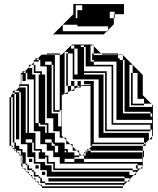

<svg xmlns="http://www.w3.org/2000/svg" viewBox="-20 -920 782 948"><path d="M363 -552V-680H347V-696H331V-680H347V-552ZM403 -656V-688H395V-696H379V-688H395V-656ZM435 -656H443V-648H435ZM315 -648H307V-656H315ZM587 -600H555V-616H443V-624H435V-648H563V-632H571V-624H587ZM211 -648H243V-650H211ZM595 -560V-592H587V-560ZM531 -560V-592H395V-568H507V-560ZM635 -552H627V-560H635ZM147 -496V-528H91V-556L85 -550V-528H107V-520H91V-528H85V-504H123V-496ZM595 -464V-496H587V-464ZM211 -464V-496H203V-464ZM467 -432V-464H443V-432ZM467 -400V-432H443V-400ZM691 -400H627V-408H691ZM595 -400H587V-368H595ZM211 -368V-400H203V-368ZM467 -368V-400H443V-368ZM275 -368H243V-376H275ZM467 -336V-368H443V-336ZM43 -312V-328H35V-312ZM467 -304V-336H443V-304ZM731 -312V-328H555V-600H587V-592H595V-624H587V-648H563V-650H485L479 -656H443V-692L439 -696H427V-616H443V-600H539V-312ZM467 -272V-304H443V-272ZM723 -272H499V-280H723ZM123 -264H115V-280H123V-272H147V-304H123V-296H115V-312H123V-304H147V-336H123V-328H115V-344H123V-336H147V-368H123V-360H115V-376H123V-368H147V-400H123V-392H115V-408H123V-400H147V-432H123V-424H115V-440H123V-432H147V-464H123V-456H115V-472H123V-464H147V-496H123V-488H115V-496H83V-498L75 -490V-488H107V-264H155V-240H179V-272H123ZM219 -264H211V-280H219V-272H243V-304H219V-296H211V-304H179V-312H171V-296H203V-264H251V-240H275V-272H219ZM467 -272H443V-240H467ZM235 -232H203V-216H235ZM267 -168V-200H251V-208H243V-216H235V-200H251V-168ZM339 -176V-196L327 -208H299V-184H315V-176ZM395 -152H403V-168L395 -160ZM139 -120H123V-136H139ZM171 -88H155V-104H171ZM651 -56H641L651 -66V-72H635V-80H243V-88H635V-80H659V-88H651V-104H659V-88H673L651 -66ZM139 -88V-80H147V-72H155V-56H147V-72H139V-80H115V-88ZM203 -56H187V-72H203ZM115 -176V-208H59V-200H51V-216H35V-200H43V-192L67 -168H75V-160L85 -150V-144H107V-112H115V-104H123V-88H115V-104H107V-112H91V-144H85V-112H91V-94L97 -88H107V-78L113 -72H123V-62L129 -56H139V-46L145 -40H155V-30L161 -24H171V-14L177 -8H187V0H585L587 -2V-8H203V-16H179V-24H203V-16H595V-24H219V-40H595V-24H609L587 -2V8H187V0H185L177 -8H171V-14L161 -24H155V-30L145 -40H139V-46L129 -56H123V-62L113 -72H107V-78L97 -88H91V-94L85 -100V-112H83V-152H75V-160L67 -168H59V-176H51V-184H43V-192L35 -200H27V-440H35V-424H43V-440H35V-450L43 -458V-472H57L43 -458V-456H51V-216H59V-208H83V-240H59V-272H75V-240H83V-272H59V-304H75V-272H83V-304H59V-336H75V-304H83V-336H59V-368H75V-336H83V-368H59V-400H75V-368H83V-400H59V-432H75V-400H83V-432H59V-456H51V-464H75V-432H83V-464H75V-472H57L75 -490V-504H83V-560H91V-568H103L95 -560H107V-528H115V-560H107V-568H103L123 -588V-600H135L123 -588V-584H139V-552H155V-312H171V-552H203V-528H211V-560H187V-552H179V-560H147V-568H187V-560H211V-592H155V-584H147V-600H135L147 -612V-624H155V-632H167L159 -624H171V-616H155V-620L147 -612V-600H155V-592H179V-624H171V-632H167L185 -650H211V-656H275V-650H243V-648H251V-624H275V-650H285L335 -700H435L439 -696H443V-692L479 -656H563V-650H585L685 -550V-450L727 -408H731V-404L735 -400V-250L731 -246V-232H717L731 -246V-280H723V-304H507V-296H499V-312H507V-304H531V-336H507V-328H499V-344H507V-336H531V-368H507V-360H499V-376H507V-368H531V-400H507V-392H499V-408H507V-400H531V-432H507V-424H499V-440H507V-432H531V-464H507V-456H499V-472H507V-464H531V-496H507V-488H499V-504H507V-496H531V-528H507V-520H499V-536H507V-528H531V-560H507V-552H499V-560H395V-552H491V-264H715V-232H717L699 -214V-200H685L699 -214V-216H691V-240H443V-216H691V-208H435V-200H685V-176H691V-144H685V-176H427V-184H419L435 -200H427V-496H379V-488H363V-489L377 -496H363V-520H379V-497L385 -500H427V-504H395V-520H443V-464H467V-528H315V-520H307V-536H315V-528H339V-560H315V-552H307V-568H315V-560H339V-592H315V-584H307V-600H315V-592H339V-624H315V-616H307V-632H315V-624H339V-656H315V-664H299V-457L285 -450V-250L295 -240H307V-228L327 -208H339V-196L359 -176H371V-164L383 -152H387L385 -150L383 -152H371V-164L359 -176H315V-168H307V-176H299V-168H347V-152H371V-144H347V-136H395V-120H683V-136H395V-152H387L395 -160V-168H403V-176H411V-184H419L411 -176H427V-168H411V-176L403 -168H683V-144H685V-100L683 -98V-88H673L683 -98V-104H659V-112H251V-104H243V-112H211V-120H251V-112H275V-144H219V-120H211V-144H203V-136H171V-168H203V-152H219V-144H243V-176H187V-168H179V-176H147V-184H187V-176H211V-208H155V-200H147V-216H139V-168H155V-120H203V-104H235V-72H619V-56H641L619 -34V-24H609L619 -34V-40H595V-48H211V-80H179V-112H147V-144H91V-152H83V-168H107V-144H115V-176H91V-168H83V-176H59V-184H51V-200H75V-184H91V-176ZM403 -624V-656H395V-624ZM315 -632H307V-648H315ZM235 -616H203V-600H235ZM315 -600H307V-616H315ZM403 -624H395V-592H403ZM275 -592V-624H251V-592ZM251 -568H243V-584H251ZM155 -584H147V-568H155ZM315 -568H307V-584H315ZM595 -528V-560H587V-528ZM635 -536H627V-552H635ZM251 -536H243V-552H251ZM315 -536H307V-552H315ZM507 -536H499V-552H507ZM635 -504H627V-520H635ZM315 -504H307V-520H315ZM251 -504H243V-520H251ZM507 -504H499V-520H507ZM595 -496V-528H587V-496ZM211 -496V-528H203V-496ZM251 -472H243V-488H251ZM347 -472H331V-473L347 -481V-496H331V-520H347V-496H363V-489L347 -481ZM123 -472H115V-488H123ZM507 -472H499V-488H507ZM635 -472H627V-488H635ZM315 -456H299V-457L315 -465V-496H307V-504H315V-496H331V-473L315 -465ZM43 -408V-424H35V-408ZM595 -432V-464H587V-432ZM211 -432V-464H203V-432ZM507 -440H499V-456H507ZM251 -440H243V-456H251ZM635 -440H627V-456H635ZM123 -440H115V-456H123ZM43 -376V-392H35V-376ZM635 -424V-408H627V-424ZM251 -408H243V-424H251ZM123 -408H115V-424H123ZM507 -408H499V-424H507ZM43 -392V-408H35V-392ZM595 -400V-432H587V-400ZM211 -400V-432H203V-400ZM635 -424H627V-440H635V-432H659V-464H635V-456H627V-472H635V-464H659V-496H635V-488H627V-504H635V-496H659V-528H635V-520H627V-536H635V-528H659V-560H635V-600H619V-392H731V-404L727 -408H691V-432H635ZM43 -360V-376H35V-360ZM123 -376H115V-392H123ZM507 -376H499V-392H507ZM251 -392V-376H243V-392ZM43 -344V-360H35V-344ZM283 -296V-376H275V-400H251V-392H243V-408H251V-400H275V-432H251V-424H243V-440H251V-432H275V-464H251V-456H243V-472H251V-464H275V-496H251V-488H243V-504H251V-496H275V-528H251V-520H243V-536H251V-528H275V-560H251V-552H243V-568H251V-560H275V-592H251V-584H243V-600H235V-360H267V-296ZM43 -328V-344H35V-328ZM731 -360H723V-368H587V-360H723V-344H731ZM211 -368H203V-336H211ZM507 -344H499V-360H507ZM123 -344H115V-360H123ZM43 -296V-312H35V-296ZM507 -312H499V-328H507ZM123 -312H115V-328H123ZM203 -312H219V-304H243V-336H203ZM43 -280V-296H35V-280ZM43 -264V-280H35V-264ZM123 -280H115V-296H123ZM219 -280H211V-296H219ZM507 -296V-280H499V-296ZM43 -248V-264H35V-248ZM43 -232V-248H35V-232ZM43 -232H35V-216H43ZM139 -232H107V-216H139ZM75 -232H59V-240H75ZM307 -208V-228L295 -240H251V-216H299V-208ZM179 -240H155V-208H179ZM155 -200V-184H147V-200ZM347 -120V-136H299V-120ZM251 -104V-88H243V-104ZM171 -56V-48H179V-40H187V-24H179V-40H171V-48H147V-56ZM386 -894H354V-830H362V-870H386ZM242 -750 342 -850V-900H592V-850H546V-830H542V-850H546V-862H522V-830H542V-800L514 -772V-766H508L514 -772V-790H362V-798H290V-766H508L492 -750Z"/></svg>

Font: Rubik Broken Fax
Style: Regular
Weight: 400
Designer: Hubert and Fischer, NaN
Foundry: Hubert and Fischer, NaN
Version: Version 2.201